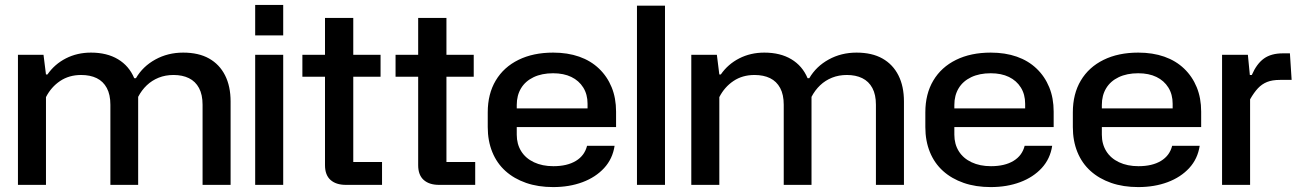

<svg xmlns="http://www.w3.org/2000/svg" viewBox="-20 -752 5298 781"><path d="M53 0V-529H157L167 -449H173Q202 -491 248 -514.5Q294 -538 350 -538Q415 -538 460 -511Q505 -484 526 -434H533Q561 -482 612 -510Q663 -538 725 -538Q788 -538 830.5 -514Q873 -490 895.5 -445.5Q918 -401 918 -339V0H804V-326Q804 -367 789.5 -394Q775 -421 748.5 -434Q722 -447 686 -447Q653 -447 625.5 -436Q598 -425 577 -405Q556 -385 542 -358Q542 -351 542 -344.5Q542 -338 542 -331V0H429V-326Q429 -367 414.5 -394Q400 -421 373.5 -434Q347 -447 310 -447Q261 -447 224.5 -422.5Q188 -398 167 -357V0Z M1018 0V-529H1132V0ZM1018 -608V-732H1132V-608Z M1387 0Q1347 0 1324.5 -20Q1302 -40 1302 -80V-679H1417V-93H1534V0ZM1210 -440V-529H1528V-440Z M1766 0Q1726 0 1703.5 -20Q1681 -40 1681 -80V-679H1796V-93H1913V0ZM1589 -440V-529H1907V-440Z M2230 9Q2169 9 2120 -8Q2071 -25 2036 -56.5Q2001 -88 1982.5 -133.5Q1964 -179 1964 -235V-295Q1964 -370 1996.5 -424.5Q2029 -479 2089 -508.5Q2149 -538 2230 -538Q2289 -538 2336 -521.5Q2383 -505 2416.5 -473Q2450 -441 2468 -397Q2486 -353 2486 -298V-235H2064V-311H2382L2370 -294V-330Q2370 -368 2352.5 -396Q2335 -424 2304 -439Q2273 -454 2230 -454Q2184 -454 2150.5 -438Q2117 -422 2099.5 -393Q2082 -364 2082 -325V-204Q2082 -166 2100 -137Q2118 -108 2152 -92Q2186 -76 2231 -76Q2287 -76 2322.5 -97.5Q2358 -119 2368 -159H2480Q2472 -106 2437.5 -68.5Q2403 -31 2349.5 -11Q2296 9 2230 9Z M2571 0V-729H2685V0Z M2792 0V-529H2896L2906 -449H2912Q2941 -491 2987 -514.5Q3033 -538 3089 -538Q3154 -538 3199 -511Q3244 -484 3265 -434H3272Q3300 -482 3351 -510Q3402 -538 3464 -538Q3527 -538 3569.5 -514Q3612 -490 3634.5 -445.5Q3657 -401 3657 -339V0H3543V-326Q3543 -367 3528.5 -394Q3514 -421 3487.5 -434Q3461 -447 3425 -447Q3392 -447 3364.5 -436Q3337 -425 3316 -405Q3295 -385 3281 -358Q3281 -351 3281 -344.5Q3281 -338 3281 -331V0H3168V-326Q3168 -367 3153.5 -394Q3139 -421 3112.5 -434Q3086 -447 3049 -447Q3000 -447 2963.5 -422.5Q2927 -398 2906 -357V0Z M4010 9Q3949 9 3900 -8Q3851 -25 3816 -56.5Q3781 -88 3762.5 -133.5Q3744 -179 3744 -235V-295Q3744 -370 3776.5 -424.5Q3809 -479 3869 -508.5Q3929 -538 4010 -538Q4069 -538 4116 -521.5Q4163 -505 4196.5 -473Q4230 -441 4248 -397Q4266 -353 4266 -298V-235H3844V-311H4162L4150 -294V-330Q4150 -368 4132.5 -396Q4115 -424 4084 -439Q4053 -454 4010 -454Q3964 -454 3930.5 -438Q3897 -422 3879.5 -393Q3862 -364 3862 -325V-204Q3862 -166 3880 -137Q3898 -108 3932 -92Q3966 -76 4011 -76Q4067 -76 4102.5 -97.5Q4138 -119 4148 -159H4260Q4252 -106 4217.5 -68.5Q4183 -31 4129.5 -11Q4076 9 4010 9Z M4610 9Q4549 9 4500 -8Q4451 -25 4416 -56.5Q4381 -88 4362.5 -133.5Q4344 -179 4344 -235V-295Q4344 -370 4376.5 -424.5Q4409 -479 4469 -508.5Q4529 -538 4610 -538Q4669 -538 4716 -521.5Q4763 -505 4796.5 -473Q4830 -441 4848 -397Q4866 -353 4866 -298V-235H4444V-311H4762L4750 -294V-330Q4750 -368 4732.5 -396Q4715 -424 4684 -439Q4653 -454 4610 -454Q4564 -454 4530.5 -438Q4497 -422 4479.5 -393Q4462 -364 4462 -325V-204Q4462 -166 4480 -137Q4498 -108 4532 -92Q4566 -76 4611 -76Q4667 -76 4702.5 -97.5Q4738 -119 4748 -159H4860Q4852 -106 4817.5 -68.5Q4783 -31 4729.5 -11Q4676 9 4610 9Z M4951 0V-529H5056L5064 -447H5072Q5092 -493 5121.5 -514Q5151 -535 5198 -535H5227L5234 -427H5187Q5155 -427 5134 -418.5Q5113 -410 5097 -393Q5081 -376 5065 -348V0Z"/></svg>

Font: Hubot Sans Condensed ExtraLight Medium
Style: Regular
Weight: 500
Version: Version 2.000